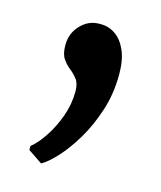

<svg xmlns="http://www.w3.org/2000/svg" viewBox="-67 -182 392 467"><g transform="rotate(15 129.0 52.0)"><path d="M78 234.5 42.5 210.5V200.5Q59 187.5 75.2 163Q91.5 138.5 102.8 107.5Q114 76.5 114 44Q114 24.5 105.8 13.8Q97.5 3 87.2 -5Q77 -13 69 -24.8Q61 -36.5 61 -58.5Q61 -88.5 80.8 -109.2Q100.5 -130 127.5 -130H132Q152 -130 168.8 -118.2Q185.5 -106.5 195.8 -82.8Q206 -59 206 -23.5Q206 25.5 192 68.5Q178 111.5 157.5 145.8Q137 180 115.8 203Q94.5 226 79 234.5Z"/></g></svg>

Font: Merriweather Light 18pt Medium
Style: Regular
Weight: 500
Version: Version 2.100